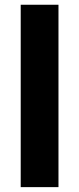

<svg xmlns="http://www.w3.org/2000/svg" viewBox="-20 -768 325 788"><path d="M220 -748.5V0H65V-748.5Z"/></svg>

Font: LatoHex
Style: Regular
Weight: 900
Designer: Lukasz Dziedzic
Foundry: tyPoland Lukasz Dziedzic
Version: Version 1.104; Western+Polish opensource